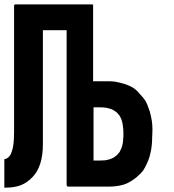

<svg xmlns="http://www.w3.org/2000/svg" viewBox="-20 -860 801 885"><path d="M682.6 -259.8Q682.6 -241.2 680.7 -205.1Q679.7 -188.5 676.8 -170.9Q673.8 -154.3 668.9 -136.7Q665 -123 657.2 -106.4Q649.4 -88.9 640.6 -75.2Q632.8 -63.5 609.4 -43Q585 -23.4 562.5 -13.7Q549.8 -7.8 528.3 -3.9Q506.8 0 488.3 0Q422.9 0 293 0Q291 0 290 -1Q289.1 -2.9 288.1 -3.9Q288.1 -4.9 287.1 -5.9Q287.1 -6.8 287.1 -7.8Q287.1 -246.1 287.1 -720.7Q251 -720.7 177.7 -720.7Q177.7 -545.9 177.7 -196.3Q177.7 -144.5 166 -107.4Q154.3 -69.3 130.9 -44.9Q106.4 -18.6 77.1 -6.8Q47.9 4.9 6.8 4.9Q4.9 4.9 2.9 4.9Q1 4.9 0 4.9Q0 -39.1 0 -126Q2.9 -127 5.9 -127.9Q8.8 -128.9 11.7 -129.9Q16.6 -132.8 21.5 -137.7Q26.4 -142.6 30.3 -150.4Q33.2 -157.2 36.1 -167Q39.1 -176.8 41 -189.5Q43 -201.2 43.9 -216.8Q44.9 -233.4 44.9 -252Q44.9 -446.3 44.9 -835Q44.9 -835.9 45.9 -836.9Q45.9 -837.9 46.9 -837.9Q47.9 -838.9 48.8 -839.8Q49.8 -839.8 50.8 -839.8Q50.8 -839.8 51.8 -839.8Q168.9 -839.8 401.4 -839.8Q402.3 -839.8 404.3 -839.8Q404.3 -839.8 405.3 -839.8Q405.3 -839.8 406.2 -838.9Q407.2 -838.9 409.2 -838.9Q409.2 -720.7 409.2 -485.4Q435.5 -485.4 488.3 -485.4Q506.8 -485.4 530.3 -479.5Q554.7 -473.6 568.4 -467.8Q598.6 -456.1 616.2 -436.5Q633.8 -417 642.6 -406.2Q653.3 -392.6 659.2 -377Q665 -362.3 669.9 -347.7Q675.8 -328.1 679.7 -303.7Q682.6 -284.2 682.6 -266.6Q682.6 -263.7 682.6 -259.8ZM548.8 -226.6Q548.8 -234.4 548.8 -249Q548.8 -263.7 546.9 -275.4Q545.9 -288.1 543 -298.8Q540 -310.5 535.2 -319.3Q531.2 -328.1 524.4 -335Q518.6 -342.8 509.8 -347.7Q502 -353.5 492.2 -357.4Q482.4 -360.4 469.7 -363.3Q457 -365.2 441.4 -365.2Q431.6 -365.2 411.1 -365.2Q411.1 -332 411.1 -266.6Q411.1 -217.8 411.1 -120.1Q412.1 -120.1 415 -120.1Q423.8 -120.1 441.4 -120.1Q454.1 -120.1 464.8 -121.1Q476.6 -123 485.4 -126Q495.1 -128.9 503.9 -133.8Q511.7 -138.7 518.6 -144.5Q525.4 -151.4 531.2 -159.2Q536.1 -168 540 -177.7Q543.9 -188.5 545.9 -200.2Q547.9 -212.9 547.9 -226.6Q547.9 -226.6 548.8 -226.6Z"/></svg>

Font: Typeface
Style: Regular
Weight: 400
Version: Version 1.0